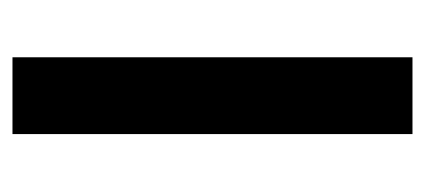

<svg xmlns="http://www.w3.org/2000/svg" viewBox="-202 -462 665 300"><g transform="rotate(90 130.0 -312.5)"><path d="M70 0V-625H190V0Z"/></g></svg>

Font: Changa SemiBold
Style: Regular
Weight: 600
Designer: Eduardo Rodriguez Tunni
Foundry: Eduardo Rodriguez Tunni
Version: Version 3.002; ttfautohint (v1.8.2)